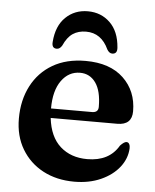

<svg xmlns="http://www.w3.org/2000/svg" viewBox="-51 -734 638 789"><g transform="rotate(5 268.0 -339.0)"><path d="M500.5 -296.5Q500.5 -240 440 -240H165.5Q174.5 -162.5 218.2 -123.5Q262 -84.5 329.5 -84.5Q420 -84.5 459 -151.5Q475 -168.5 484.5 -168.5Q492.5 -168.5 496.2 -161.2Q500 -154 499.5 -143.5Q497.5 -101.5 469.8 -66Q442 -30.5 394 -9Q346 12.5 284.5 12.5Q211.5 12.5 155.5 -17.2Q99.5 -47 67.5 -100.8Q35.5 -154.5 35.5 -226.5Q35.5 -302.5 66 -361.2Q96.5 -420 153 -453Q209.5 -486 288.5 -486Q389 -486 444.8 -433Q500.5 -380 500.5 -296.5ZM270 -435.5Q223 -435.5 193.2 -394Q163.5 -352.5 163.5 -279H332.5Q358.5 -279 358.5 -302.5Q358.5 -368 334.5 -401.8Q310.5 -435.5 270 -435.5ZM280 -606Q248 -606 225.2 -590.8Q202.5 -575.5 187 -540.5Q178 -525.5 165.5 -525.5Q144 -525.5 146.5 -552.5Q151.5 -618.5 188.5 -654.2Q225.5 -690 280 -690Q334.5 -690 371.5 -654.2Q408.5 -618.5 413.5 -552.5Q416 -525.5 394 -525.5Q382 -525.5 373 -540.5Q343 -606 280 -606Z"/></g></svg>

Font: Fraunces 9pt SemiBold
Style: Regular
Weight: 600
Version: Version 1.000;[b76b70a41]